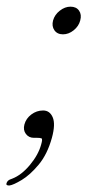

<svg xmlns="http://www.w3.org/2000/svg" viewBox="-33 -424 315 590"><path d="M71 -0.5Q55.5 -0.5 46.5 -12.5Q37.5 -24.5 42 -41.5Q47 -60 63.2 -72.2Q79.5 -84.5 99.5 -84.5Q120 -84.5 129 -63.5Q138 -42.5 126.5 -0.5Q112.5 50 86 81.8Q59.5 113.5 33.8 129Q8 144.5 -4 146Q-15.5 146.5 -13 139Q-11.5 134.5 -8.2 131.2Q-5 128 4.5 125Q33 114 59 82.8Q85 51.5 93.5 20Q98.5 3 94.5 1.2Q90.5 -0.5 81 -0.5ZM160.5 -318.5Q143 -318.5 134.2 -331Q125.5 -343.5 130 -361Q135 -379 150.8 -391.2Q166.5 -403.5 183.5 -403.5Q201.5 -403.5 210 -391.2Q218.5 -379 213.5 -361Q209 -343.5 193.5 -331Q178 -318.5 160.5 -318.5Z"/></svg>

Font: Fraunces 9pt S050 Thin
Style: Italic
Weight: 100
Italic angle: -16°
Version: Version 1.000; ttfautohint (v1.8.3)